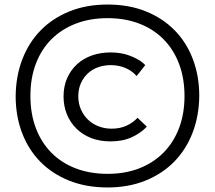

<svg xmlns="http://www.w3.org/2000/svg" viewBox="-20 -688 947 846"><path d="M454 138Q546 138 620.5 108Q695 78 747.5 24.5Q800 -29 828.5 -103Q857 -177 858 -265Q858 -353 830 -427Q802 -501 749.5 -554.5Q697 -608 622.5 -638Q548 -668 454 -668Q361 -668 286.5 -638Q212 -608 159.5 -554.5Q107 -501 78.5 -427Q50 -353 49 -265Q49 -177 77 -103Q105 -29 157.5 24.5Q210 78 285 108Q360 138 454 138ZM454 78Q377 78 314 54Q251 30 206.5 -15Q162 -60 138 -123.5Q114 -187 114 -265Q114 -345 138.5 -408.5Q163 -472 207.5 -516Q252 -560 314.5 -584Q377 -608 454 -608Q531 -608 593.5 -584Q656 -560 700.5 -515Q745 -470 769 -406.5Q793 -343 793 -265Q793 -186 768.5 -122.5Q744 -59 699.5 -14.5Q655 30 593 54Q531 78 454 78ZM467 -65Q521 -65 561 -83.5Q601 -102 627 -130L586 -169Q567 -148 538 -134.5Q509 -121 472 -121Q441 -121 414 -131.5Q387 -142 367.5 -161Q348 -180 336.5 -206Q325 -232 325 -264Q325 -296 336.5 -321.5Q348 -347 367.5 -365Q387 -383 413 -392Q439 -401 468 -401Q503 -401 532.5 -388.5Q562 -376 582 -353L620 -401Q607 -415 589.5 -425Q572 -435 552.5 -442.5Q533 -450 511.5 -453.5Q490 -457 467 -457Q424 -457 386 -444Q348 -431 320 -405.5Q292 -380 276 -344Q260 -308 260 -263Q260 -221 274.5 -185Q289 -149 316 -122Q343 -95 381 -80Q419 -65 467 -65Z"/></svg>

Font: Tilda Sans VF
Style: Regular
Weight: 400
Designer: ParaType Ltd
Foundry: ParaType Ltd
Version: Version 1.010